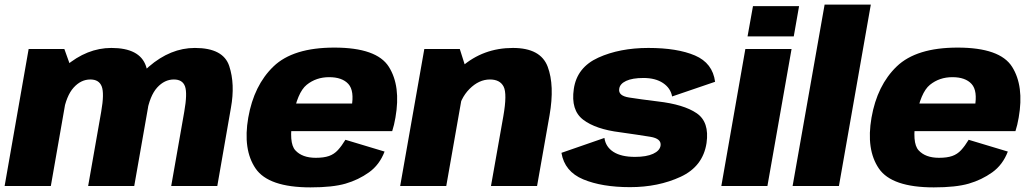

<svg xmlns="http://www.w3.org/2000/svg" viewBox="-32 -805 4462 831"><path d="M-12 0H188L277 -508L246.5 -593H92ZM349.5 0H549L608.5 -338.5Q626.5 -440.5 599.8 -519Q573 -597.5 450 -597.5Q344.5 -597.5 251 -518Q157.5 -438.5 143 -355L241.5 -315Q255 -391 286.8 -426Q318.5 -461 359 -461Q396.5 -461 408.2 -431Q420 -401 406 -321.5ZM709 0H908.5L967.5 -338.5Q986 -440.5 960.2 -519Q934.5 -597.5 811.5 -597.5Q706 -597.5 612.2 -516.5Q518.5 -435.5 504.5 -355L603 -315Q616.5 -391 648.2 -426Q680 -461 720.5 -461Q758 -461 768.8 -431Q779.5 -401 765.5 -321.5Z M1312 6 1334.5 -122Q1276 -122 1246.2 -154.5Q1216.5 -187 1235.5 -296Q1254.5 -405 1295.5 -438Q1336.5 -471 1392.5 -471Q1449 -471 1475.8 -441.5Q1502.5 -412 1489.5 -340.5L1499 -357H1229L1208 -237.5H1665.5Q1674 -263.5 1679.5 -296Q1703.5 -432.5 1651 -515.8Q1598.5 -599 1415 -599Q1236.5 -599 1151.8 -517.5Q1067 -436 1042.5 -296Q1018.5 -157.5 1074.2 -75.8Q1130 6 1312 6ZM1334.5 -122 1312 6Q1407.5 6 1463.5 -10.2Q1519.5 -26.5 1565 -59Q1610.5 -91.5 1632.5 -149L1463 -200Q1447 -173.5 1430.5 -155.5Q1414 -137.5 1391.8 -129.8Q1369.5 -122 1334.5 -122Z M1700 0H1899.5L1987.5 -500L1958 -593H1804.5ZM2093 0H2292.5L2346.5 -306Q2369 -435 2338.5 -516.2Q2308 -597.5 2188 -597.5Q2059.5 -597.5 1965.8 -515.8Q1872 -434 1857.5 -353L1947.5 -312Q1959.5 -379.5 2000.2 -420.2Q2041 -461 2088.5 -461Q2132 -461 2147.8 -430Q2163.5 -399 2146.5 -302Z M2695 5Q2817 5 2913.8 -39.8Q3010.5 -84.5 3026 -186Q3039 -277 2983.2 -315Q2927.5 -353 2815 -366Q2737.5 -375.5 2690.5 -383Q2643.5 -390.5 2648 -420Q2650.5 -442 2677.8 -454.8Q2705 -467.5 2753 -467.5Q2805 -467.5 2837.8 -445.5Q2870.5 -423.5 2877 -387.5L3063 -451Q3052.5 -532 2976 -564.8Q2899.5 -597.5 2774.5 -597.5Q2650 -597.5 2557.5 -555.5Q2465 -513.5 2451.5 -420Q2438 -328 2492.2 -286.8Q2546.5 -245.5 2652 -232.5Q2733.5 -221 2782.5 -213Q2831.5 -205 2827 -174.5Q2823.5 -152.5 2794.5 -139.2Q2765.5 -126 2716.5 -126Q2657 -126 2623.2 -147.5Q2589.5 -169 2584 -208L2398 -143.5Q2411.5 -62.5 2492.2 -28.8Q2573 5 2695 5Z M3090 0H3289.5L3394 -593H3194ZM3227 -778.5 3203.5 -647.5H3403.5L3426.5 -778.5Z M3398.5 0H3599L3737 -785H3537Z M4009.5 6 4032 -122Q3973.5 -122 3943.8 -154.5Q3914 -187 3933 -296Q3952 -405 3993 -438Q4034 -471 4090 -471Q4146.5 -471 4173.2 -441.5Q4200 -412 4187 -340.5L4196.5 -357H3926.5L3905.5 -237.5H4363Q4371.5 -263.5 4377 -296Q4401 -432.5 4348.5 -515.8Q4296 -599 4112.5 -599Q3934 -599 3849.2 -517.5Q3764.5 -436 3740 -296Q3716 -157.5 3771.8 -75.8Q3827.5 6 4009.5 6ZM4032 -122 4009.5 6Q4105 6 4161 -10.2Q4217 -26.5 4262.5 -59Q4308 -91.5 4330 -149L4160.5 -200Q4144.5 -173.5 4128 -155.5Q4111.5 -137.5 4089.2 -129.8Q4067 -122 4032 -122Z"/></svg>

Font: Anybody UltraCondensed Thin ExtraBold
Style: Italic
Weight: 800
Italic angle: -10°
Version: Version 1.111